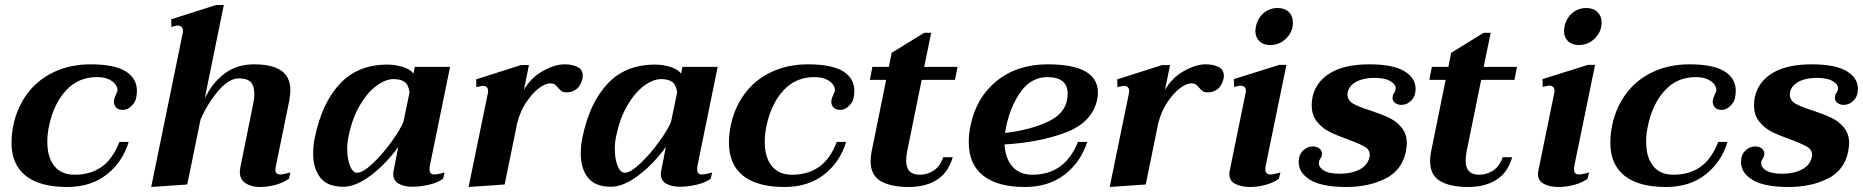

<svg xmlns="http://www.w3.org/2000/svg" viewBox="-20 -737 7442 767"><path d="M26 -167Q26 -201 33 -235Q48 -308 89.5 -363.5Q131 -419 196 -449.5Q261 -480 342 -480Q437 -480 482 -452Q527 -424 527 -374Q527 -361 524 -346Q521 -329 505 -313.5Q489 -298 471 -298Q453 -298 444 -307.5Q435 -317 435 -330Q435 -341 441 -354Q447 -367 449 -373Q451 -385 442.5 -398Q434 -411 415 -420Q396 -429 367 -429Q292 -429 243 -375Q194 -321 176 -234Q169 -202 169 -170Q169 -109 197 -74Q225 -39 278 -39Q341 -39 385.5 -70Q430 -101 457 -170H494Q470 -90 406.5 -40Q343 10 248 10Q139 10 82.5 -35Q26 -80 26 -167Z M1100 -40Q1110 -40 1140 -48L1134 -23Q1112 -7 1080.5 1.5Q1049 10 1018 10Q984 10 961 -5Q938 -20 938 -51Q938 -56 940 -68L990 -315Q996 -342 996 -362Q996 -395 981 -409.5Q966 -424 935 -424Q895 -424 852 -374Q809 -324 781 -259L728 0L584 10L710 -605Q711 -608 711 -613Q711 -625 705 -630Q699 -635 690 -635Q686 -635 678.5 -633Q671 -631 665 -629L664 -660L843 -717H874L798 -344Q828 -406 877 -443Q926 -480 994 -480Q1068 -480 1104 -454.5Q1140 -429 1140 -376Q1140 -359 1135 -332L1082 -73Q1080 -63 1080 -59Q1080 -40 1100 -40Z M1231 -123Q1231 -158 1238 -189Q1266 -325 1337.5 -402Q1409 -479 1528 -479Q1558 -479 1588 -470Q1618 -461 1632 -443L1637 -470H1778L1697 -74Q1696 -69 1696 -60Q1696 -40 1715 -40Q1725 -40 1738.5 -43.5Q1752 -47 1756 -48L1750 -23Q1728 -7 1693.5 1Q1659 9 1626 9Q1595 9 1573 -3Q1551 -15 1551 -41Q1551 -49 1552 -53L1571 -150Q1521 -81 1461 -36Q1401 9 1352 9Q1288 9 1259.5 -27.5Q1231 -64 1231 -123ZM1592 -252 1616 -368Q1612 -398 1596.5 -409.5Q1581 -421 1552 -421Q1520 -421 1483.5 -394Q1447 -367 1417 -315.5Q1387 -264 1373 -195Q1367 -170 1367 -143Q1367 -103 1378 -75Q1389 -47 1407 -47Q1430 -47 1470 -85Q1510 -123 1546 -173.5Q1582 -224 1592 -252Z M2308 -434Q2308 -428 2307 -424Q2301 -396 2284 -382Q2267 -368 2244 -368Q2231 -368 2224 -372.5Q2217 -377 2209 -387Q2201 -396 2195.5 -400Q2190 -404 2178 -404Q2158 -404 2132 -384Q2106 -364 2082 -328Q2058 -292 2046 -245L1996 0L1852 10L1929 -365Q1930 -368 1930 -373Q1930 -394 1907 -394Q1905 -394 1883 -389L1882 -420L2061 -477H2093L2073 -378Q2100 -426 2148 -453Q2196 -480 2235 -480Q2266 -480 2287 -469.5Q2308 -459 2308 -434Z M2300 -123Q2300 -158 2307 -189Q2335 -325 2406.5 -402Q2478 -479 2597 -479Q2627 -479 2657 -470Q2687 -461 2701 -443L2706 -470H2847L2766 -74Q2765 -69 2765 -60Q2765 -40 2784 -40Q2794 -40 2807.5 -43.5Q2821 -47 2825 -48L2819 -23Q2797 -7 2762.5 1Q2728 9 2695 9Q2664 9 2642 -3Q2620 -15 2620 -41Q2620 -49 2621 -53L2640 -150Q2590 -81 2530 -36Q2470 9 2421 9Q2357 9 2328.5 -27.5Q2300 -64 2300 -123ZM2661 -252 2685 -368Q2681 -398 2665.5 -409.5Q2650 -421 2621 -421Q2589 -421 2552.5 -394Q2516 -367 2486 -315.5Q2456 -264 2442 -195Q2436 -170 2436 -143Q2436 -103 2447 -75Q2458 -47 2476 -47Q2499 -47 2539 -85Q2579 -123 2615 -173.5Q2651 -224 2661 -252Z M2892 -167Q2892 -201 2899 -235Q2914 -308 2955.5 -363.5Q2997 -419 3062 -449.5Q3127 -480 3208 -480Q3303 -480 3348 -452Q3393 -424 3393 -374Q3393 -361 3390 -346Q3387 -329 3371 -313.5Q3355 -298 3337 -298Q3319 -298 3310 -307.5Q3301 -317 3301 -330Q3301 -341 3307 -354Q3313 -367 3315 -373Q3317 -385 3308.5 -398Q3300 -411 3281 -420Q3262 -429 3233 -429Q3158 -429 3109 -375Q3060 -321 3042 -234Q3035 -202 3035 -170Q3035 -109 3063 -74Q3091 -39 3144 -39Q3207 -39 3251.5 -70Q3296 -101 3323 -170H3360Q3336 -90 3272.5 -40Q3209 10 3114 10Q3005 10 2948.5 -35Q2892 -80 2892 -167Z M3604 -133Q3600 -114 3600 -95Q3600 -39 3654 -39Q3684 -39 3709.5 -55.5Q3735 -72 3748 -109H3786Q3768 -47 3722.5 -18.5Q3677 10 3611 10Q3539 10 3498.5 -13.5Q3458 -37 3458 -93Q3458 -113 3462 -132L3520 -418H3455L3465 -470H3531L3542 -526L3672 -606H3700L3672 -470H3805L3795 -418H3662Z M3993 -160Q3996 -104 4024.5 -71.5Q4053 -39 4104 -39Q4234 -39 4286 -170H4323Q4298 -90 4233.5 -40Q4169 10 4074 10Q3965 10 3907.5 -35.5Q3850 -81 3850 -169Q3850 -201 3857 -235Q3880 -348 3962 -414Q4044 -480 4165 -480Q4366 -480 4366 -367Q4366 -354 4363 -339Q4343 -248 4238 -208Q4133 -168 3993 -160ZM4245 -363Q4245 -428 4165 -429Q4100 -429 4058.5 -371.5Q4017 -314 4000 -234Q3996 -213 3995 -206Q4100 -218 4172.5 -254Q4245 -290 4245 -363Z M4869 -434Q4869 -428 4868 -424Q4862 -396 4845 -382Q4828 -368 4805 -368Q4792 -368 4785 -372.5Q4778 -377 4770 -387Q4762 -396 4756.5 -400Q4751 -404 4739 -404Q4719 -404 4693 -384Q4667 -364 4643 -328Q4619 -292 4607 -245L4557 0L4413 10L4490 -365Q4491 -368 4491 -373Q4491 -394 4468 -394Q4466 -394 4444 -389L4443 -420L4622 -477H4654L4634 -378Q4661 -426 4709 -453Q4757 -480 4796 -480Q4827 -480 4848 -469.5Q4869 -459 4869 -434Z M4995 -613Q4995 -619 4997 -631Q5004 -664 5027.5 -684.5Q5051 -705 5084 -705Q5112 -705 5128.5 -689Q5145 -673 5145 -647Q5145 -610 5118 -583.5Q5091 -557 5054 -557Q5027 -557 5011 -572.5Q4995 -588 4995 -613ZM4891 -41Q4891 -49 4892 -53L4956 -366Q4957 -369 4957 -374Q4957 -395 4934 -395Q4932 -395 4910 -390L4909 -421L5091 -478H5119L5036 -74Q5035 -69 5035 -60Q5035 -40 5055 -40Q5064 -40 5077.5 -43.5Q5091 -47 5095 -48L5089 -23Q5067 -7 5035.5 1.5Q5004 10 4973 10Q4940 10 4915.5 -2Q4891 -14 4891 -41Z M5168 -90Q5168 -118 5185 -135Q5202 -152 5225 -152Q5240 -152 5250.5 -144Q5261 -136 5261 -123Q5261 -113 5255.5 -105Q5250 -97 5249 -91Q5245 -72 5266 -57.5Q5287 -43 5331 -43Q5379 -43 5411.5 -60Q5444 -77 5451 -110Q5452 -113 5452 -118Q5452 -139 5431.5 -151Q5411 -163 5365 -180Q5320 -196 5291 -210.5Q5262 -225 5241 -251Q5220 -277 5220 -316Q5220 -332 5223 -348Q5236 -410 5293.5 -445Q5351 -480 5450 -480Q5544 -480 5589.5 -453Q5635 -426 5635 -382Q5635 -353 5618 -335.5Q5601 -318 5578 -318Q5561 -318 5550.5 -328Q5540 -338 5544 -354Q5545 -360 5549.5 -366.5Q5554 -373 5555 -379Q5559 -397 5536.5 -411.5Q5514 -426 5470 -426Q5428 -426 5399 -411Q5370 -396 5364 -369Q5363 -366 5363 -360Q5363 -336 5385.5 -323Q5408 -310 5456 -295Q5501 -280 5530 -266Q5559 -252 5579.5 -227Q5600 -202 5600 -164Q5600 -155 5596 -131Q5581 -57 5514.5 -23.5Q5448 10 5358 10Q5261 10 5214.5 -18Q5168 -46 5168 -90Z M5839 -133Q5835 -114 5835 -95Q5835 -39 5889 -39Q5919 -39 5944.5 -55.5Q5970 -72 5983 -109H6021Q6003 -47 5957.5 -18.5Q5912 10 5846 10Q5774 10 5733.5 -13.5Q5693 -37 5693 -93Q5693 -113 5697 -132L5755 -418H5690L5700 -470H5766L5777 -526L5907 -606H5935L5907 -470H6040L6030 -418H5897Z M6228 -613Q6228 -619 6230 -631Q6237 -664 6260.5 -684.5Q6284 -705 6317 -705Q6345 -705 6361.5 -689Q6378 -673 6378 -647Q6378 -610 6351 -583.5Q6324 -557 6287 -557Q6260 -557 6244 -572.5Q6228 -588 6228 -613ZM6124 -41Q6124 -49 6125 -53L6189 -366Q6190 -369 6190 -374Q6190 -395 6167 -395Q6165 -395 6143 -390L6142 -421L6324 -478H6352L6269 -74Q6268 -69 6268 -60Q6268 -40 6288 -40Q6297 -40 6310.5 -43.5Q6324 -47 6328 -48L6322 -23Q6300 -7 6268.5 1.5Q6237 10 6206 10Q6173 10 6148.5 -2Q6124 -14 6124 -41Z M6413 -167Q6413 -201 6420 -235Q6435 -308 6476.5 -363.5Q6518 -419 6583 -449.5Q6648 -480 6729 -480Q6824 -480 6869 -452Q6914 -424 6914 -374Q6914 -361 6911 -346Q6908 -329 6892 -313.5Q6876 -298 6858 -298Q6840 -298 6831 -307.5Q6822 -317 6822 -330Q6822 -341 6828 -354Q6834 -367 6836 -373Q6838 -385 6829.5 -398Q6821 -411 6802 -420Q6783 -429 6754 -429Q6679 -429 6630 -375Q6581 -321 6563 -234Q6556 -202 6556 -170Q6556 -109 6584 -74Q6612 -39 6665 -39Q6728 -39 6772.5 -70Q6817 -101 6844 -170H6881Q6857 -90 6793.5 -40Q6730 10 6635 10Q6526 10 6469.5 -35Q6413 -80 6413 -167Z M6935 -90Q6935 -118 6952 -135Q6969 -152 6992 -152Q7007 -152 7017.5 -144Q7028 -136 7028 -123Q7028 -113 7022.5 -105Q7017 -97 7016 -91Q7012 -72 7033 -57.5Q7054 -43 7098 -43Q7146 -43 7178.5 -60Q7211 -77 7218 -110Q7219 -113 7219 -118Q7219 -139 7198.5 -151Q7178 -163 7132 -180Q7087 -196 7058 -210.5Q7029 -225 7008 -251Q6987 -277 6987 -316Q6987 -332 6990 -348Q7003 -410 7060.5 -445Q7118 -480 7217 -480Q7311 -480 7356.5 -453Q7402 -426 7402 -382Q7402 -353 7385 -335.5Q7368 -318 7345 -318Q7328 -318 7317.5 -328Q7307 -338 7311 -354Q7312 -360 7316.5 -366.5Q7321 -373 7322 -379Q7326 -397 7303.5 -411.5Q7281 -426 7237 -426Q7195 -426 7166 -411Q7137 -396 7131 -369Q7130 -366 7130 -360Q7130 -336 7152.5 -323Q7175 -310 7223 -295Q7268 -280 7297 -266Q7326 -252 7346.5 -227Q7367 -202 7367 -164Q7367 -155 7363 -131Q7348 -57 7281.5 -23.5Q7215 10 7125 10Q7028 10 6981.5 -18Q6935 -46 6935 -90Z"/></svg>

Font: Taviraj SemiBold
Style: Italic
Weight: 600
Italic angle: -12°
Designer: Katatrad Team
Foundry: CadsonDemak
Version: Version 1.001